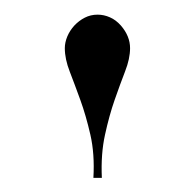

<svg xmlns="http://www.w3.org/2000/svg" viewBox="-20 -783 270 266"><path d="M147.5 -747.6Q160.2 -732.9 160.2 -716.3Q160.2 -701.7 153.3 -684.1Q146.5 -666.5 138.9 -644.8Q131.3 -623 125.5 -596.4Q119.6 -569.8 121.1 -536.6H109.4Q111.3 -569.8 105.2 -596.4Q99.1 -623 91.3 -644.5Q83.5 -666 76.7 -683.6Q69.8 -701.2 69.8 -716.3Q69.8 -724.1 73.2 -732.4Q76.7 -740.7 83 -747.6Q89.4 -754.4 97.4 -758.5Q105.5 -762.7 115.2 -762.7Q124 -762.7 132.3 -759Q140.6 -755.4 147.5 -747.6Z"/></svg>

Font: Unique
Style: Regular
Weight: 400
Designer: Anna Pocius (aka Artmaker)
Foundry: Anna Pocius
Version: Version 1.000 2013 initial release